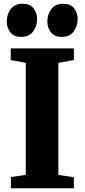

<svg xmlns="http://www.w3.org/2000/svg" viewBox="-20 -1000 450 1020"><path d="M117 -71V-666L37 -681V-743H372.5V-681L290 -666V-70.5L372.5 -58.5V0H38V-59.5ZM91.5 -804Q54 -804 35 -828.5Q16 -853 16 -884.5Q16 -924 37.2 -952Q58.5 -980 100.5 -980H101.5Q139.5 -980 158.2 -955.8Q177 -931.5 177 -900Q177 -861 156 -832.5Q135 -804 92.5 -804ZM307 -804Q269.5 -804 250.5 -828.5Q231.5 -853 231.5 -884.5Q231.5 -924 252.8 -952Q274 -980 316 -980H317Q355 -980 373.8 -955.8Q392.5 -931.5 392.5 -900Q392.5 -861 371.5 -832.5Q350.5 -804 308 -804Z"/></svg>

Font: Merriweather 36pt Black
Style: Regular
Weight: 900
Version: Version 2.100